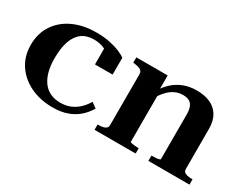

<svg xmlns="http://www.w3.org/2000/svg" viewBox="-72 -853 1481 1189"><g transform="rotate(30 668.0 -259.0)"><path d="M371 -39Q412 -39 444 -53Q476 -67 500.5 -91Q525 -115 542 -144L579 -117Q557 -79 524.5 -50.5Q492 -22 447.5 -6Q403 10 343 10Q255 10 185 -23.5Q115 -57 74.5 -117.5Q34 -178 34 -259Q34 -340 73.5 -400.5Q113 -461 184 -494.5Q255 -528 351 -528Q404 -528 446.5 -519Q489 -510 519.5 -497Q550 -484 565 -472V-352H439V-480Q448 -479 455.5 -475Q463 -471 468.5 -464Q474 -457 476 -449Q478 -441 475 -434Q460 -456 429 -469.5Q398 -483 358 -483Q306 -483 271.5 -457.5Q237 -432 220 -382Q203 -332 203 -259Q203 -205 214.5 -164Q226 -123 247.5 -95Q269 -67 300 -53Q331 -39 371 -39Z M639 0V-38H644Q662 -38 676.5 -41Q691 -44 699.5 -51.5Q708 -59 708 -73V-436Q708 -450 702 -458Q696 -466 684.5 -470.5Q673 -475 654 -478L639 -480V-518H863V-408L871 -405V-49Q871 -45 880 -43Q889 -41 902 -39.5Q915 -38 928 -38H933V0ZM1318 0H1024V-38H1029Q1041 -38 1054.5 -39Q1068 -40 1077 -42.5Q1086 -45 1086 -49V-366Q1086 -400 1077.5 -421Q1069 -442 1052 -451.5Q1035 -461 1007 -461Q976 -461 949 -448Q922 -435 899 -410Q876 -385 854 -349L848 -402Q873 -442 905 -470Q937 -498 977.5 -513Q1018 -528 1068 -528Q1123 -528 1164 -509.5Q1205 -491 1227.5 -453.5Q1250 -416 1250 -359V-73Q1250 -59 1258 -51.5Q1266 -44 1280.5 -41Q1295 -38 1312 -38H1318Z"/></g></svg>

Font: Roboto Serif 120pt Expanded SemiBold
Style: Regular
Weight: 600
Width: 7
Designer: Greg Gazdowicz
Foundry: Commercial Type
Version: Version 1.008